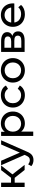

<svg xmlns="http://www.w3.org/2000/svg" viewBox="1756 -2331 775 4327"><g transform="rotate(-90 2143.5 -167.5)"><path d="M272.1 -257.9 351.9 -307 591.4 0H476.6ZM93 -529.9H190.1V0H93ZM160.9 -306.3H335.9V-224H160.9ZM269.6 -265.6 472.6 -529.9H577.1L360.4 -253.6Z M563.1 151 604.7 78.4Q624 97.1 648.3 107.1Q672.6 117.1 699.3 117.1Q734.1 117.1 757.2 98.9Q780.3 80.7 800.3 35.9L833.1 -37L842.4 -50L1050.9 -529.9H1145.9L888.9 53Q855.7 133.9 810 166.7Q764.3 199.6 699.1 199.6Q660 199.6 623.8 186.8Q587.6 174 563.1 151ZM583 -529.9H684L889 -58.6L824.3 17Z M1284.9 -265.3Q1284.9 -352.7 1316.1 -413.6Q1347.3 -474.4 1401.6 -504.9Q1456 -535.4 1525.1 -535.4Q1602 -535.4 1662.9 -501.5Q1723.9 -467.6 1758.6 -406.3Q1793.3 -345 1793.3 -264.9Q1793.3 -184.7 1758.6 -123.5Q1723.9 -62.3 1662.9 -28.4Q1602 5.6 1525.1 5.6Q1457.4 5.6 1402.8 -24.9Q1348.1 -55.4 1316.5 -116.6Q1284.9 -177.9 1284.9 -265.3ZM1244.1 -529.9H1337V-387.9L1331.3 -263.9L1341.3 -139.9V194H1244.1ZM1695.3 -264.9Q1695.3 -319.4 1672.2 -361.5Q1649.1 -403.5 1608.3 -427Q1567.5 -450.4 1517.4 -450.4Q1467.4 -450.4 1426.6 -427Q1385.8 -403.5 1362.7 -361.5Q1339.6 -319.4 1339.6 -264.9Q1339.6 -210.3 1362.7 -168.1Q1385.8 -125.8 1426.6 -102.6Q1467.4 -79.4 1517.4 -79.4Q1567.5 -79.4 1608.3 -102.6Q1649.1 -125.8 1672.2 -168.1Q1695.3 -210.3 1695.3 -264.9Z M1883 -265Q1883 -342.7 1918.9 -404.4Q1954.9 -466 2018.4 -500.7Q2082 -535.4 2162.7 -535.4Q2236 -535.4 2292.6 -506.2Q2349.3 -477 2379.6 -421.4L2305.6 -374.7Q2280.9 -412.1 2243.6 -431.3Q2206.3 -450.4 2161.9 -450.4Q2110.3 -450.4 2069.2 -427.6Q2028.1 -404.9 2004.6 -362.6Q1981 -320.4 1981 -265Q1981 -209.4 2004.6 -167.3Q2028.1 -125.1 2069.2 -102.3Q2110.3 -79.4 2161.9 -79.4Q2206.3 -79.4 2243.6 -98.1Q2280.9 -116.9 2305.6 -155.1L2379.6 -108.4Q2348.4 -53.7 2291.8 -24.1Q2235.1 5.6 2162.7 5.6Q2082 5.6 2018.4 -29.2Q1954.9 -64 1918.9 -125.6Q1883 -187.3 1883 -265Z M2446 -265.2Q2446 -342.6 2481.9 -404.2Q2517.9 -465.9 2580.5 -500.6Q2643.1 -535.4 2721.9 -535.4Q2800.6 -535.4 2863.5 -500.7Q2926.5 -466 2962.1 -404.4Q2997.7 -342.7 2997.7 -265Q2997.7 -187.5 2962.1 -125.6Q2926.5 -63.6 2863.5 -29Q2800.6 5.6 2721.9 5.6Q2643.1 5.6 2580.5 -29.2Q2517.9 -64 2481.9 -125.9Q2446 -187.8 2446 -265.2ZM2899.7 -265Q2899.7 -319.6 2876.6 -361.8Q2853.5 -404 2812.7 -427.2Q2771.9 -450.4 2721.9 -450.4Q2671.8 -450.4 2631 -427.2Q2590.2 -404 2567.1 -361.8Q2544 -319.6 2544 -265Q2544 -210.4 2567.1 -168.4Q2590.2 -126.4 2631 -102.9Q2671.8 -79.4 2721.9 -79.4Q2771.9 -79.4 2812.7 -102.9Q2853.5 -126.4 2876.6 -168.4Q2899.7 -210.4 2899.7 -265Z M3136 -529.9H3382.7Q3476.9 -529.9 3529.9 -494.6Q3582.9 -459.4 3582.9 -393.7Q3582.9 -329.9 3532.7 -294Q3482.6 -258.1 3398.7 -258.1L3413.4 -284.3Q3507.6 -284.3 3553.9 -249.1Q3600.1 -214 3600.1 -146.3Q3600.1 -75.9 3547.9 -37.9Q3495.6 0 3391.9 0H3136ZM3503.9 -152.3Q3503.9 -193.6 3476.1 -213Q3448.4 -232.4 3390.3 -232.4H3230.6V-74.7H3384.6Q3503.9 -74.7 3503.9 -152.3ZM3485.7 -379.9Q3485.7 -417.9 3457.6 -436.5Q3429.6 -455.1 3374.3 -455.1H3230.6V-302.9H3374.3Q3428.7 -302.9 3457.2 -322.4Q3485.7 -341.9 3485.7 -379.9Z M3702.1 -265Q3702.1 -342.6 3736.6 -404.2Q3771 -465.9 3831.9 -500.6Q3892.9 -535.4 3968.6 -535.4Q4044.1 -535.4 4103.9 -501.1Q4163.6 -466.9 4197.2 -404.6Q4230.9 -342.3 4230.9 -262.3Q4230 -247.4 4229.1 -232.4H3778.3V-302.9H4177.9L4139 -278.4Q4139 -328.3 4117.8 -368.2Q4096.6 -408.1 4057.2 -430.6Q4017.9 -453 3968.6 -453Q3919.3 -453 3880 -430.6Q3840.7 -408.1 3819.1 -367.8Q3797.4 -327.4 3797.4 -275.9V-259.9Q3797.4 -207 3821.6 -166.1Q3845.7 -125.1 3889.5 -102.3Q3933.3 -79.4 3990.1 -79.4Q4037.1 -79.4 4075.9 -95.2Q4114.7 -111 4143 -143.1L4196.4 -80.3Q4160.7 -38.4 4107.3 -16.4Q4053.9 5.6 3987.6 5.6Q3903.3 5.6 3838.4 -28.8Q3773.4 -63.1 3737.8 -124.9Q3702.1 -186.6 3702.1 -265Z"/></g></svg>

Font: iiserrat Thin
Style: Regular
Weight: 100
Designer: Akira Ohta
Foundry: Akira Ohta
Version: Version 1.200;Glyphs 3.3.1 (3343)